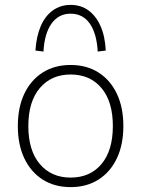

<svg xmlns="http://www.w3.org/2000/svg" viewBox="-20 -758 578 786"><path d="M269 8Q203 8 154.5 -23Q106 -54 79.5 -110Q53 -166 53 -242Q53 -318 79.5 -374Q106 -430 154.5 -461Q203 -492 269 -492Q335 -492 383.5 -461Q432 -430 458.5 -374Q485 -318 485 -242Q485 -166 458.5 -110Q432 -54 383.5 -23Q335 8 269 8ZM269 -31Q349 -31 395.5 -86.5Q442 -142 442 -242Q442 -342 395.5 -397.5Q349 -453 269 -453Q190 -453 143 -397.5Q96 -342 96 -242Q96 -142 143 -86.5Q190 -31 269 -31ZM158 -547 125 -551Q129 -610 147 -651.5Q165 -693 196.5 -715.5Q228 -738 269 -738Q311 -738 342 -715.5Q373 -693 391.5 -651.5Q410 -610 413 -551L380 -547Q376 -621 347.5 -661.5Q319 -702 269 -702Q220 -702 191 -661.5Q162 -621 158 -547Z"/></svg>

Font: Nunito Sans 12pt ExtraLight ExtraLight
Style: Regular
Weight: 250
Version: Version 3.101;gftools[0.9.27]